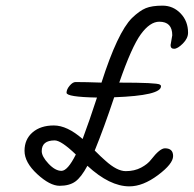

<svg xmlns="http://www.w3.org/2000/svg" viewBox="-20 -676 687 681"><path d="M585 -516 591 -551Q591 -599 545 -599Q512 -599 479.5 -554.5Q447 -510 403 -383Q537 -383 547 -376Q551 -374 551 -370Q551 -337 385 -331Q349 -223 316 -142Q341 -117 354 -106Q395 -69 426 -69Q457 -69 480.5 -81.5Q504 -94 516 -110Q547 -150 565 -150Q594 -150 594 -122.5Q594 -95 540.5 -55Q487 -15 439 -15Q369 -15 290 -88Q268 -47 247 -32Q226 -17 191.5 -17Q157 -17 112 -58.5Q67 -100 67 -141Q67 -182 95.5 -206.5Q124 -231 171 -231Q218 -231 273 -183Q297 -247 324 -330Q216 -332 216 -347Q216 -359 227 -372Q238 -385 248 -385Q284 -385 340 -383Q397 -561 448 -612Q475 -638 497 -647Q519 -656 556.5 -656Q594 -656 620.5 -628.5Q647 -601 647 -560Q647 -540 628.5 -521.5Q610 -503 597.5 -503Q585 -503 585 -516ZM249 -128Q197 -178 174 -178Q128 -178 128 -140Q128 -121 152 -95.5Q176 -70 198 -70Q220 -70 249 -128Z"/></svg>

Font: Kalam Light
Style: Regular
Weight: 300
Version: Version 2.001;PS 1.0;hotconv 1.0.79;makeotf.lib2.5.61930; tt